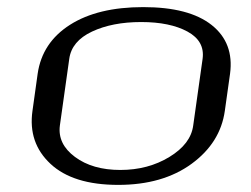

<svg xmlns="http://www.w3.org/2000/svg" viewBox="-20 -520 706 540"><path d="M523.4 -167 549.8 -354.5Q556.6 -404.3 507.3 -431.2Q458 -458 377 -458Q295.9 -458 238.8 -431.2Q181.6 -404.3 174.8 -354.5L148.4 -167Q141.6 -115.2 190.9 -78.6Q240.2 -42 318.4 -42Q396.5 -42 456.5 -78.6Q516.6 -115.2 523.4 -167ZM612.3 -208Q599.6 -118.2 518.6 -59.1Q437.5 0 312.5 0Q185.5 0 122.1 -59.1Q58.6 -118.2 71.3 -208L85.9 -312.5Q98.6 -400.4 176.8 -450.2Q254.9 -500 382.8 -500Q511.7 -500 575.2 -449.7Q638.7 -399.4 627 -312.5Z"/></svg>

Font: okolaks
Style: RegularItalic
Weight: 500
Italic angle: -8°
Version: Version 000.6.0